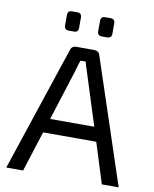

<svg xmlns="http://www.w3.org/2000/svg" viewBox="-94 -941 810 1011"><g transform="rotate(10 311.0 -435.0)"><path d="M237 -767H208Q185 -767 185 -791V-846Q185 -870 208 -870H237Q260 -870 260 -846V-791Q260 -767 237 -767ZM414 -767H386Q362 -767 362 -791V-846Q362 -870 386 -870H414Q438 -870 438 -846V-791Q438 -767 414 -767ZM453 -216H169L100 0H10L232 -666Q238 -690 264 -690H357Q384 -690 390 -666L611 0H521ZM429 -292 342 -566Q328 -607 325 -622H297Q288 -596 280 -566L193 -292Z"/></g></svg>

Font: Exo 2
Style: Regular
Weight: 400
Designer: Natanael Gama
Version: Version 1.001;PS 001.001;hotconv 1.0.70;makeotf.lib2.5.58329